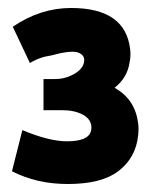

<svg xmlns="http://www.w3.org/2000/svg" viewBox="-20 -745 401 481"><path d="M148 -391Q209 -391 209 -425Q209 -446 188 -457.5Q167 -469 135 -469H89V-547H118Q145 -547 168 -561Q191 -575 191 -595Q191 -608 174 -614Q155 -619 108 -606Q79 -602 55 -587L12 -678Q81 -725 158 -725Q294 -725 306 -622Q308 -605 305 -591Q300 -551 267 -525Q318 -497 326 -437Q328 -422 326 -405Q320 -350 277.5 -317Q235 -284 150 -284Q72 -284 10 -316L36 -419Q103 -391 148 -391Z"/></svg>

Font: Repo
Style: Bold
Weight: 700
Designer: Stefan Peev
Foundry: Context Ltd
Version: Version 001.000